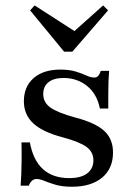

<svg xmlns="http://www.w3.org/2000/svg" viewBox="-20 -688 505 719"><path d="M249.2 11.3Q212.1 11.3 187.1 3.6Q162.1 -4 145.6 -10.9Q129 -17.7 116.9 -17.7Q97.6 -17.7 87.9 7.3H57.3Q58.9 -12.9 59.7 -35.5Q60.5 -58.1 60.9 -87.5Q61.3 -116.9 60.5 -154.8H91.9Q104 -87.9 141.1 -54.4Q178.2 -21 239.5 -21Q283.1 -21 306.5 -38.7Q329.8 -56.5 329.8 -87.9Q329.8 -118.5 304.4 -137.5Q279 -156.5 216.1 -173.4Q139.5 -193.5 104.4 -226.2Q69.4 -258.9 69.4 -308.9Q69.4 -363.7 106 -395.6Q142.7 -427.4 205.6 -427.4Q239.5 -427.4 263.3 -420.2Q287.1 -412.9 303.6 -405.2Q320.2 -397.6 333.1 -397.6Q341.9 -397.6 347.6 -403.6Q353.2 -409.7 357.3 -422.6H388.7Q387.1 -404 386.3 -384.3Q385.5 -364.5 385.5 -339.9Q385.5 -315.3 385.5 -281.5H354Q343.5 -335.5 306.5 -365.7Q269.4 -396 217.7 -396Q181.5 -396 161.7 -380.2Q141.9 -364.5 141.9 -335.5Q141.9 -304.8 168.5 -285.5Q195.2 -266.1 262.9 -247.6Q337.1 -228.2 370.2 -198Q403.2 -167.7 403.2 -116.9Q403.2 -56.5 362.1 -22.6Q321 11.3 249.2 11.3ZM366.1 -667.7 384.7 -649.2 250.8 -494.4H220.2L92.7 -649.2L109.7 -667.7L279.8 -558.1L235.5 -550.8Z"/></svg>

Font: Playfair 12pt Medium
Style: Regular
Weight: 500
Designer: Claus Eggers Sørensen
Foundry: Claus Eggers Sørensen
Version: Version 2.000;gftools[0.9.28]